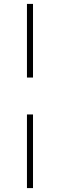

<svg xmlns="http://www.w3.org/2000/svg" viewBox="-20 -818 307 983"><path d="M149 -421H118V-798H149ZM149 145H118V-232H149Z"/></svg>

Font: IBM Plex Sans JP ExtraLight
Style: Regular
Weight: 200
Designer: Mike Abbink; Paul van der Laan; Pieter van Rosmalen; Wujin Sim; Yejin Wi; Jinhee Kim; Boomi Park; Yona Kim; Kichan Ma
Foundry: Sandoll Inc.
Version: Version 1.001